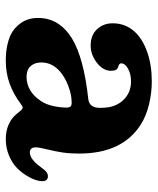

<svg xmlns="http://www.w3.org/2000/svg" viewBox="38 -560 532 647"><g transform="rotate(90 303.5 -236.0)"><path d="M98 -6Q74 -17 57 -41Q40 -65 40 -99Q40 -170 109 -213Q175 -253 313 -268Q343 -271 343 -308Q343 -320 341 -336Q335 -370 311.5 -391Q288 -412 254 -412Q229 -412 211 -402Q193 -392 193 -379Q193 -375 195.5 -373Q198 -371 204 -369Q212 -367 215 -361Q218 -355 218 -344Q218 -318 191 -297Q164 -276 133 -276Q98 -276 78 -297.5Q58 -319 58 -350Q58 -394 87 -425Q111 -451 154.5 -466.5Q198 -482 254 -482Q293 -482 332 -472.5Q371 -463 399 -445Q497 -383 497 -237Q497 -206 493.5 -182.5Q490 -159 483 -130Q476 -102 476 -91Q476 -81 480.5 -76Q485 -71 493 -71Q509 -71 527 -89Q533 -95 540 -104.5Q547 -114 552 -120Q562 -132 573 -132Q590 -132 590 -113Q590 -94 577 -70Q564 -46 547 -29Q530 -12 504 -1Q478 10 448 10Q421 10 399.5 0.5Q378 -9 364 -26Q360 -30 356 -35.5Q352 -41 348.5 -44Q345 -47 342 -47Q338 -47 329 -40Q297 -16 261.5 -3Q226 10 183 10Q134 10 98 -6ZM238 -60Q287 -60 319 -107Q332 -126 337 -150.5Q342 -175 342 -195Q342 -204 338.5 -208Q335 -212 325 -212Q299 -212 270 -201Q241 -190 222 -174Q190 -147 190 -110Q190 -87 202.5 -73.5Q215 -60 238 -60Z"/></g></svg>

Font: Raigarh
Style: Bold
Weight: 700
Designer: jaikishan Patel
Foundry: MagicType
Version: Version 1.000